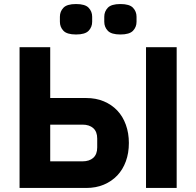

<svg xmlns="http://www.w3.org/2000/svg" viewBox="-20 -932 973 952"><path d="M77 0ZM77 -698H229V-446H407Q456 -446 495 -429.5Q534 -413 561.5 -384Q589 -355 604 -313.5Q619 -272 619 -223Q619 -173 604 -132Q589 -91 561.5 -62Q534 -33 495 -16.5Q456 0 407 0H77ZM389 -132Q423 -132 442.5 -149.5Q462 -167 462 -201V-245Q462 -279 442.5 -296.5Q423 -314 389 -314H229V-132ZM704 -698H856V0H704ZM357 -761Q312 -761 294.5 -779.5Q277 -798 277 -824V-849Q277 -875 294.5 -893.5Q312 -912 357 -912Q402 -912 419.5 -893.5Q437 -875 437 -849V-824Q437 -798 419.5 -779.5Q402 -761 357 -761ZM577 -761Q532 -761 514.5 -779.5Q497 -798 497 -824V-849Q497 -875 514.5 -893.5Q532 -912 577 -912Q622 -912 639.5 -893.5Q657 -875 657 -849V-824Q657 -798 639.5 -779.5Q622 -761 577 -761Z"/></svg>

Font: Aneliza ExtraBold
Style: Regular
Weight: 800
Designer: Mike Abbink, Paul van der Laan, Pieter van Rosmalen
Foundry: Bold Monday
Version: Version 3.001;September 8, 2019;FontCreator 11.5.0.2425 64-b